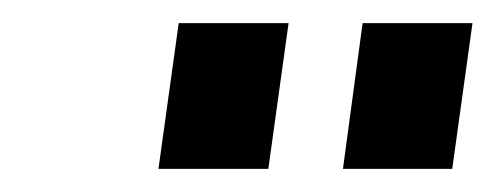

<svg xmlns="http://www.w3.org/2000/svg" viewBox="-20 -800 428 166"><path d="M117 -654 134.5 -780H229.5L212 -654ZM276.5 -654 293.5 -780H388.5L371 -654Z"/></svg>

Font: Mohave Light SemiBold
Style: Italic
Weight: 600
Italic angle: -8°
Version: Version 2.003